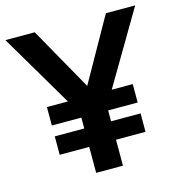

<svg xmlns="http://www.w3.org/2000/svg" viewBox="-113 -793 829 886"><g transform="rotate(-15 302.0 -350.0)"><path d="M238 0V-283L-8 -700H132L332 -345H272L472 -700H612L366 -283V0ZM97 -124V-212H507V-124ZM97 -264V-352H507V-264Z"/></g></svg>

Font: Cabin VF Beta
Style: Regular
Weight: 400
Designer: Pablo Impallari
Foundry: Pablo Impallari. http://www.impallari.com Igino Marini. http://www.ikern.com
Version: Version 2.200